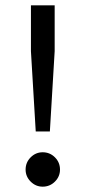

<svg xmlns="http://www.w3.org/2000/svg" viewBox="-20 -688 321 720"><path d="M114 -195 96 -496V-668H185V-496L167 -195ZM205 -52Q205 -26 186 -7Q167 12 140 12Q114 12 95 -7Q76 -26 76 -52Q76 -79 95 -98Q114 -117 140 -117Q167 -117 186 -98Q205 -79 205 -52Z"/></svg>

Font: Atkinson Hyperlegible Pro
Style: Regular
Weight: 400
Designer: Elliott Scott, Megan Eiswerth, Linus Boman, Theodore Petrosky, Jacob Perez
Foundry: Braille Institute
Version: Version 1.5.1